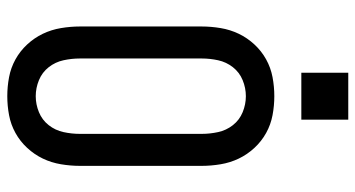

<svg xmlns="http://www.w3.org/2000/svg" viewBox="-250 -742 999 540"><g transform="rotate(90 250.0 -471.5)"><path d="M250 8Q223 8 196.5 3Q170 -2 146.5 -15Q123 -28 104.5 -48Q86 -68 74.5 -92Q63 -116 58.5 -143Q54 -170 54 -196V-539Q54 -565 58.5 -592Q63 -619 74.5 -643Q86 -667 104.5 -687Q123 -707 146.5 -720Q170 -733 196.5 -738Q223 -743 250 -743Q277 -743 303.5 -738Q330 -733 353.5 -720Q377 -707 395.5 -687Q414 -667 425.5 -643Q437 -619 441.5 -592Q446 -565 446 -539V-196Q446 -170 441.5 -143Q437 -116 425.5 -92Q414 -68 395.5 -48Q377 -28 353.5 -15Q330 -2 303.5 3Q277 8 250 8ZM250 -72Q273 -72 295 -81Q317 -90 331.5 -108.5Q346 -127 351 -150Q356 -173 356 -196V-539Q356 -562 351 -585Q346 -608 331.5 -626.5Q317 -645 295 -654Q273 -663 250 -663Q227 -663 205 -654Q183 -645 168.5 -626.5Q154 -608 149 -585Q144 -562 144 -539V-196Q144 -173 149 -150Q154 -127 168.5 -108.5Q183 -90 205 -81Q227 -72 250 -72ZM184 -819V-951H316V-819Z"/></g></svg>

Font: Iosevka SS04 Medium
Style: Regular
Weight: 500
Monospace: yes
Designer: Belleve Invis
Foundry: Belleve Invis
Version: Version 19.0.0; ttfautohint (v1.8.4)